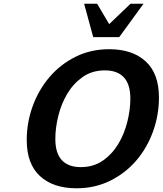

<svg xmlns="http://www.w3.org/2000/svg" viewBox="-20 -1000 876 1034"><path d="M124 -246Q124 -341 156.5 -429.5Q189 -518 247.5 -586Q306 -654 387.5 -694.5Q469 -735 568 -735Q693 -735 764.5 -669.5Q836 -604 836 -475Q836 -380 804 -291.5Q772 -203 713.5 -135Q655 -67 573 -26.5Q491 14 392 14Q267 14 195.5 -51.5Q124 -117 124 -246ZM415 -100Q484 -100 534.5 -135.5Q585 -171 617.5 -225.5Q650 -280 666 -345Q682 -410 682 -469Q682 -546 647 -583.5Q612 -621 545 -621Q476 -621 425.5 -585.5Q375 -550 342.5 -495.5Q310 -441 294 -376Q278 -311 278 -252Q278 -175 313 -137.5Q348 -100 415 -100ZM622 -800H482L433 -980H503L568 -870L683 -980H753Z"/></svg>

Font: Perun
Style: Bold Italic
Weight: 700
Italic angle: -12°
Foundry: Copyright (c) Stefan Peev, Context Ltd, 2016
Version: Version 1.027